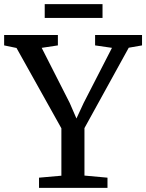

<svg xmlns="http://www.w3.org/2000/svg" viewBox="-33 -913 710 933"><path d="M265.3 -59.2V-289.5L47.2 -679.9L-12.9 -692.4V-743H248.3V-692.4L169.6 -680.5L305.7 -412.8L338.5 -337.2L373.6 -412.8L511.1 -680.5L429.1 -692.4V-743H657.2V-692.4L592.6 -681.1L377.4 -290.5V-59.8L489.3 -49.6V0H156.6V-49.6ZM465.2 -893V-825.8H184.3V-893Z"/></svg>

Font: Merriweather Light
Style: Regular
Weight: 300
Version: Version 2.100